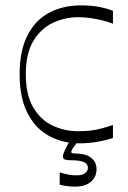

<svg xmlns="http://www.w3.org/2000/svg" viewBox="-20 -517 476 714"><path d="M276 16Q212 16 161.5 -12Q111 -40 82 -97Q53 -154 53 -241Q53 -328 82 -385Q111 -442 162.5 -469.5Q214 -497 281 -497Q317 -497 345 -492Q373 -487 400 -477V-429Q382 -436 361.5 -441Q341 -446 318.5 -449.5Q296 -453 271 -453Q222 -453 177.5 -432.5Q133 -412 104.5 -365.5Q76 -319 76 -241Q76 -163 104.5 -116Q133 -69 177.5 -49Q222 -29 271 -29Q299 -29 321 -32Q343 -35 362 -40.5Q381 -46 400 -52V-4Q373 5 341 10.5Q309 16 276 16ZM202 170V124Q222 130 235 132.5Q248 135 265 135Q286 135 296.5 127Q307 119 307 107Q307 93 292.5 86Q278 79 246 79Q230 79 222 76.5Q214 74 214 65Q214 57 221 42Q228 27 243 0H277Q255 27 250 35.5Q245 44 245 48Q245 52 251 53Q257 54 266 54Q274 54 283 55.5Q292 57 299 59Q316 65 327.5 78Q339 91 339 112Q339 141 318 159Q297 177 260 177Q246 177 232.5 175.5Q219 174 202 170Z"/></svg>

Font: Ojuju Light
Style: Regular
Weight: 300
Designer: Chisaokwu Joboson, Mirko Velimirovic
Foundry: Udi Foundry
Version: Version 1.000